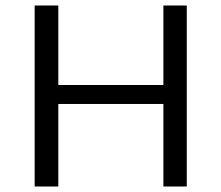

<svg xmlns="http://www.w3.org/2000/svg" viewBox="-20 -678 805 698"><path d="M574 0V-658H659V0ZM106 0V-658H192V0ZM134 -300V-369H632V-300Z"/></svg>

Font: Ysabeau Office Medium
Style: Regular
Weight: 500
Designer: Christian Thalmann (Catharsis Fonts)
Version: Version 2.001;gftools[0.9.30]; featfreeze: tnum,lnum,ss02